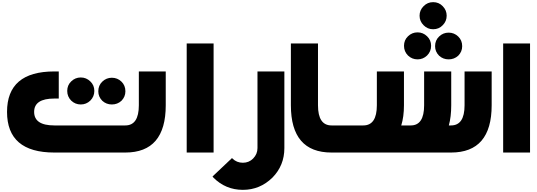

<svg xmlns="http://www.w3.org/2000/svg" viewBox="-20 -1407 4952 1771"><path d="M923.8 -477.1Q886.7 -514.2 886.7 -564.9Q886.7 -619.1 923.8 -654.3Q960.9 -689.9 1011.7 -689.9Q1063 -689.9 1100.1 -654.3Q1136.7 -619.1 1136.7 -564.9Q1136.7 -514.2 1100.1 -477.1Q1063 -443.4 1011.7 -443.4Q960.9 -443.4 923.8 -477.1ZM813 -479Q775.9 -443.4 725.1 -443.4Q673.8 -443.4 636.7 -479Q600.1 -516.1 600.1 -568.4Q600.1 -621.1 636.7 -656.2Q673.8 -692.4 725.1 -692.4Q775.9 -692.4 813 -656.2Q850.1 -621.1 850.1 -568.4Q850.1 -516.1 813 -479ZM1508.8 -748V-436Q1508.8 0 1135.7 0H481Q44.9 0 44.9 -375Q44.9 -748 481 -748H522V-498H481Q294.9 -498 294.9 -375Q294.9 -250 481 -250H1135.7Q1260.7 -250 1260.7 -436V-748Z M1702.1 -1005.9H1950.2V0H1702.1Z M2603 -748V-41Q2603 119.1 2493.2 231Q2377.9 344.2 2220.2 344.2Q2061 344.2 1948.2 231L1944.3 225.1L1939.9 221.2L2120.1 50.8L2124 55.2Q2163.1 94.2 2220.2 94.2Q2276.4 94.2 2314.9 55.2Q2355 14.2 2355 -41V-748Z M3129.9 -250V0H3038.1Q2663.1 0 2663.1 -436V-1005.9H2913.1V-436Q2913.1 -250 3038.1 -250Z M4063.5 -1174.3Q4028.3 -1137.2 3975.1 -1137.2Q3923.3 -1137.2 3887.2 -1174.3Q3850.1 -1210.9 3850.1 -1262.2Q3850.1 -1313 3887.2 -1350.1Q3923.3 -1387.2 3975.1 -1387.2Q4028.3 -1387.2 4063.5 -1350.1Q4100.1 -1313 4100.1 -1262.2Q4100.1 -1210.9 4063.5 -1174.3ZM4030.3 -893.1Q3993.2 -930.2 3993.2 -981Q3993.2 -1035.2 4030.3 -1070.3Q4067.4 -1106 4118.2 -1106Q4169.4 -1106 4206.5 -1070.3Q4243.2 -1035.2 4243.2 -981Q4243.2 -930.2 4206.5 -893.1Q4169.4 -859.4 4118.2 -859.4Q4067.4 -859.4 4030.3 -893.1ZM3919.4 -895Q3882.3 -859.4 3831.5 -859.4Q3780.3 -859.4 3743.2 -895Q3706.5 -932.1 3706.5 -984.4Q3706.5 -1037.1 3743.2 -1072.3Q3780.3 -1108.4 3831.5 -1108.4Q3882.3 -1108.4 3919.4 -1072.3Q3956.5 -1037.1 3956.5 -984.4Q3956.5 -932.1 3919.4 -895ZM4515.1 -748V-436Q4515.1 0 4140.1 0H3114.3V-250H3331.1Q3456.1 -250 3456.1 -436V-748H3706.1V-436Q3706.1 -330.1 3681.2 -250H3769Q3892.1 -250 3892.1 -436V-748H4142.1V-436Q4142.1 -330.1 4120.1 -250H4140.1Q4265.1 -250 4265.1 -436V-748Z M4621.1 -1005.9H4869.1V0H4621.1Z"/></svg>

Font: DimaBlue
Style: Bold
Weight: 700
Designer: R.Balvardi
Foundry: Dima Software Group
Version: Version 1.00;February 3, 2019;FontCreator 11.5.0.2427 64-bit